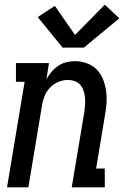

<svg xmlns="http://www.w3.org/2000/svg" viewBox="-20 -799 540 819"><path d="M10 0 85 -450H48V-530H189L178 -461Q187 -477 199.5 -492Q212 -507 228 -518Q244 -529 262.5 -533.5Q281 -538 299 -538Q325 -538 349.5 -529.5Q374 -521 391.5 -503.5Q409 -486 418.5 -463Q428 -440 432 -414.5Q436 -389 434.5 -362.5Q433 -336 428 -309L390 -80H427V0H286L340 -323Q342 -338 343 -353.5Q344 -369 342.5 -383.5Q341 -398 336.5 -412Q332 -426 322.5 -437Q313 -448 299 -453Q285 -458 270 -458Q249 -458 228.5 -449.5Q208 -441 193 -425Q178 -409 170 -389Q162 -369 159 -348L101 0ZM247 -596 141 -726 214 -774 300 -650 427 -779 489 -721 338 -596Z"/></svg>

Font: Iosevka Slab Medium
Style: Italic
Weight: 500
Italic angle: -9°
Monospace: yes
Designer: Belleve Invis
Foundry: Belleve Invis
Version: Version 11.1.0; ttfautohint (v1.8.3)